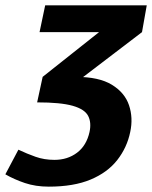

<svg xmlns="http://www.w3.org/2000/svg" viewBox="-36 -687 568 717"><path d="M132.7 -667H511.3L486 -567H111.7ZM146 10Q97 10 57 -3.5Q17 -17 -16 -36L32.7 -128Q64.3 -113 96.8 -101.5Q129.3 -90 167.3 -90ZM146 10 167.3 -90Q216.3 -90 251.7 -116.7Q287 -143.3 298.3 -194Q306 -229.7 293 -254.5Q280 -279.3 235.2 -292Q190.3 -304.7 102.7 -304.7L123.3 -400H247Q333.7 -400 381.8 -370.5Q430 -341 445.8 -294Q461.7 -247 450.3 -194Q438.3 -136 402 -89.5Q365.7 -43 302.5 -16.5Q239.3 10 146 10ZM236 -370 123.3 -400 460 -667H512L494.3 -567Z"/></svg>

Font: Epunda Sans Light
Style: Italic
Weight: 300
Italic angle: -12.0243°
Designer: Simon Atzbach
Foundry: typofactur
Version: Version 2.204